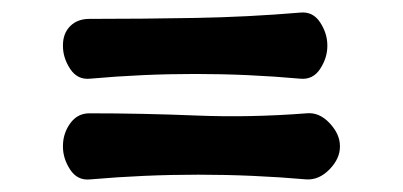

<svg xmlns="http://www.w3.org/2000/svg" viewBox="-20 -403 640 305"><path d="M500 -330Q500 -311 488.5 -293.5Q477 -276 457 -278Q290 -293 123 -278Q103 -276 91.5 -293.5Q80 -311 80 -330V-331Q80 -350 91.5 -361.5Q103 -373 122 -373Q206 -373 290 -374.5Q374 -376 457 -383Q477 -385 488.5 -367.5Q500 -350 500 -331ZM520 -170Q520 -151 503.5 -134Q487 -117 467 -118Q295 -133 123 -118Q103 -116 91.5 -133.5Q80 -151 80 -170V-171Q80 -191 91.5 -207Q103 -223 122 -223Q206 -223 291.5 -219.5Q377 -216 467 -223Q487 -225 503.5 -207.5Q520 -190 520 -171Z"/></svg>

Font: Winky Sans SemiBold
Style: Regular
Weight: 600
Designer: Simon Atzbach
Foundry: typofactur
Version: Version 1.205